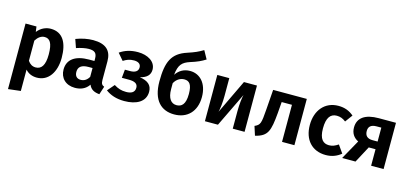

<svg xmlns="http://www.w3.org/2000/svg" viewBox="-81 -1436 4886 2292"><g transform="rotate(15 2362.5 -290.0)"><path d="M382 -590C324 -590 262 -565 217 -507L208 -572H73V238L227 220V-44C262 -3 311 17 369 17C512 17 596 -112 596 -287C596 -472 531 -590 382 -590ZM324 -97C284 -97 252 -116 227 -153V-402C254 -446 291 -476 336 -476C399 -476 436 -430 436 -286C436 -152 394 -97 324 -97Z M1134 -159V-390C1134 -519 1065 -590 906 -590C841 -590 766 -576 694 -548L730 -445C787 -464 843 -475 881 -475C952 -475 983 -453 983 -381V-353H917C748 -353 653 -285 653 -160C653 -56 725 17 839 17C907 17 970 -6 1011 -68C1034 -12 1078 9 1142 15L1175 -86C1148 -96 1134 -112 1134 -159ZM882 -93C834 -93 808 -122 808 -173C808 -235 849 -266 933 -266H983V-157C960 -116 925 -93 882 -93Z M1460 -590C1369 -590 1298 -567 1237 -524L1308 -441C1348 -467 1385 -482 1439 -482C1487 -482 1524 -463 1524 -418C1524 -369 1485 -347 1426 -347H1361L1351 -244H1438C1506 -244 1549 -226 1549 -173C1549 -116 1506 -94 1443 -94C1384 -94 1343 -107 1292 -139L1218 -53C1277 -9 1351 17 1449 17C1598 17 1709 -42 1709 -166C1709 -251 1655 -291 1557 -306C1640 -326 1680 -367 1680 -432C1680 -532 1579 -590 1460 -590Z M2119 -534C2040 -534 1983 -498 1944 -440C1957 -568 1998 -606 2089 -636C2174 -662 2223 -686 2272 -717L2216 -818C2154 -781 2115 -764 2028 -735C1845 -676 1795 -559 1795 -320C1795 -84 1906 17 2066 17C2227 17 2334 -90 2334 -269C2334 -437 2241 -534 2119 -534ZM2065 -97C1998 -97 1954 -151 1954 -267V-339C1984 -394 2031 -419 2078 -419C2138 -419 2174 -383 2174 -264C2174 -133 2126 -97 2065 -97Z M2933 -572H2772L2571 -151C2581 -187 2591 -269 2591 -353V-572H2443V0H2604L2807 -421C2798 -386 2787 -308 2787 -217V0H2933Z M3133 -572 3115 -328C3102 -149 3096 -129 3029 -99L3065 13C3218 -24 3238 -95 3258 -319L3269 -458H3396V0H3549V-572Z M3937 -590C3770 -590 3664 -463 3664 -282C3664 -99 3769 17 3939 17C4015 17 4076 -8 4127 -50L4060 -146C4018 -119 3989 -106 3947 -106C3875 -106 3826 -150 3826 -283C3826 -416 3871 -471 3948 -471C3990 -471 4024 -458 4060 -430L4127 -521C4073 -567 4014 -590 3937 -590Z M4439 -572C4273 -572 4181 -510 4181 -389C4181 -319 4214 -269 4273 -240L4139 0H4304L4413 -204H4497V0H4651V-572ZM4435 -299C4368 -299 4339 -332 4339 -388C4339 -442 4371 -471 4438 -471H4497V-299Z"/></g></svg>

Font: Glow Sans SC Normal
Style: Bold
Weight: 700
Designer: Ryoko NISHIZUKA (kana, bopomofo & ideographs); Paul D. Hunt (Latin, Greek & Cyrillic); Sandoll Communications, Soo-young
Version: Version 0.93